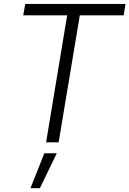

<svg xmlns="http://www.w3.org/2000/svg" viewBox="-20 -748 680 1009"><path d="M102.1 -667.5 112.8 -727.5H639.6L629.9 -667.5H399.4L288.1 0H222.2L333 -667.5ZM140.1 241.2 212.9 57.6H278.3L189.5 241.2Z"/></svg>

Font: Inter Tight Light
Style: Italic
Weight: 300
Italic angle: -9.39999°
Designer: Rasmus Andersson
Foundry: rsms
Version: Version 3.004